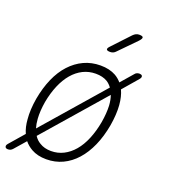

<svg xmlns="http://www.w3.org/2000/svg" viewBox="-156 -890 902 1025"><g transform="rotate(20 295.5 -377.5)"><path d="M218 10Q168 10 133 -10Q108 -24 90 -46L35 17Q29 24 22.5 27Q16 30 8 30Q3 30 -1 28.5Q-5 27 -7 23.5Q-9 20 -8.5 15Q-8 10 -2 3L70 -80Q55 -113 52 -157Q47 -209 58 -275Q70 -341 93 -393.5Q116 -446 150 -483Q184 -520 227 -540Q270 -560 321 -560Q372 -560 408 -540Q429 -528 445 -509L504 -577Q509 -584 516 -587Q523 -590 531 -590Q535 -590 539.5 -588.5Q544 -587 546 -583.5Q548 -580 547 -575Q546 -570 540 -563L466 -477Q482 -443 486 -395Q490 -343 479 -278Q467 -211 443.5 -158Q420 -105 386.5 -67.5Q353 -30 310.5 -10Q268 10 218 10ZM227 -40Q265 -40 297.5 -56.5Q330 -73 356 -103.5Q382 -134 400.5 -178.5Q419 -223 429 -278Q438 -331 436 -374Q434 -406 425 -431L128 -90Q141 -69 162 -57Q189 -40 227 -40ZM111 -126 407 -466Q395 -483 378 -494Q351 -510 312 -510Q273 -510 240 -493.5Q207 -477 181 -446.5Q155 -416 136.5 -372.5Q118 -329 108 -275Q99 -221 102 -178Q104 -149 111 -126ZM343 -645Q325 -645 322.5 -652Q320 -659 334 -673L424 -769Q432 -777 440 -781Q448 -785 458 -785Q478 -785 480 -777.5Q482 -770 467 -754L374 -659Q368 -652 360 -648.5Q352 -645 343 -645Z"/></g></svg>

Font: Maple Mono NL Thin
Style: Italic
Weight: 250
Italic angle: -10°
Monospace: yes
Designer: subframe7536
Version: Version 7.000